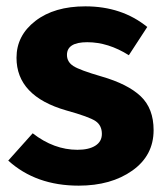

<svg xmlns="http://www.w3.org/2000/svg" viewBox="-20 -568 520 605"><path d="M249 -548Q364 -548 444 -483L386 -394Q321 -435 255 -435Q191 -435 191 -395Q191 -373 211 -360Q231 -347 300 -327Q383 -303 423.5 -264.5Q464 -226 464 -158Q464 -78 397 -30.5Q330 17 228 17Q93 17 6 -62L83 -148Q150 -96 224 -96Q260 -96 280.5 -109Q301 -122 301 -146Q301 -173 281 -186.5Q261 -200 189 -220Q32 -265 32 -386Q32 -456 91.5 -502Q151 -548 249 -548Z"/></svg>

Font: FiraGO
Style: Bold
Weight: 700
Designer: bBox Type
Foundry: bBox Type GmbH
Version: Version 1.001;PS 001.001;hotconv 1.0.88;makeotf.lib2.5.64775